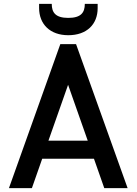

<svg xmlns="http://www.w3.org/2000/svg" viewBox="-20 -967 702 987"><path d="M371 -740H290L26 0H144L197 -151H463L516 0H636ZM181 -926C181 -843 237 -786 331 -786C426 -786 482 -842 482 -925V-947H416C416 -902 396 -875 331 -875C266 -875 246 -902 246 -947H181ZM229 -244 330 -531 431 -244Z"/></svg>

Font: Malmofest Medium
Style: Regular
Weight: 500
Designer: Jonny Pinhorn (Poppins), Kolossal
Version: Version 1.004;Glyphs 3.1.2 (3151)